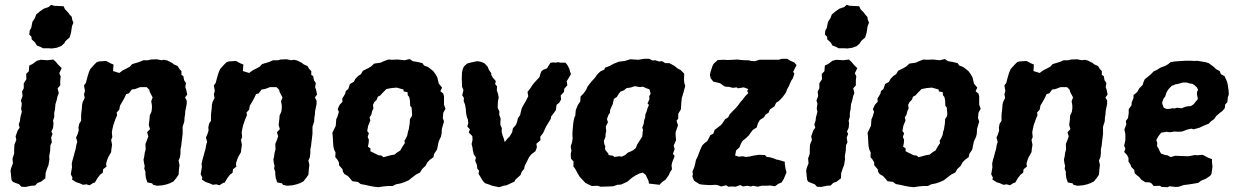

<svg xmlns="http://www.w3.org/2000/svg" viewBox="-20 -762 5168 800"><path d="M159 -561 148 -567 134 -572 126 -585 112 -598 111 -609 102 -618 104 -636 110 -645 115 -671 125 -686 131 -702 148 -716 163 -726 183 -733 193 -742 205 -738 224 -737 245 -736 251 -723 263 -711 271 -700 279 -692 281 -679 286 -668 280 -653 276 -626 270 -606 253 -591 248 -582 235 -570 216 -563 196 -560 182 -561ZM86 17 69 16 60 6 34 -4 28 -12 26 -31 24 -50 26 -61 34 -82 32 -101 39 -122V-138L40 -159L48 -179L45 -194L54 -219L62 -230L58 -243L63 -258L65 -274L71 -296L68 -309L71 -330L67 -343L74 -362L72 -381L79 -394V-415L90 -432L89 -454L100 -465L102 -489L115 -495L134 -509L150 -513L178 -511L202 -514L212 -505L223 -492L237 -478L227 -457L233 -443L231 -428V-406L220 -394L225 -374L220 -362L216 -344L211 -328L209 -306L206 -292V-275L201 -259L203 -248L201 -229L194 -214L199 -204L193 -189L196 -169L190 -157L189 -134L185 -111L186 -99L182 -74L177 -62L170 -41L169 -19L151 -5L137 0L126 11L110 12Z M372 -492 383 -503 392 -506 422 -508 441 -498 453 -493 451 -466 477 -458 492 -469 504 -475 521 -484 531 -495 548 -500 561 -504 577 -511H597L608 -514L633 -515L653 -511L664 -513L677 -510L697 -500L704 -494L720 -487L728 -474L736 -466V-450L744 -445L747 -428L755 -416L752 -399L756 -388L760 -368L751 -356L758 -343V-329L752 -299L751 -284L749 -273L748 -256L741 -234V-218V-205L739 -187L737 -172L735 -154L732 -139V-124L730 -107L724 -93L728 -75L726 -58L724 -34L715 -21L703 -6L689 1L675 6L658 10L635 12L618 8L614 2L594 -2L588 -20L586 -35V-46L581 -60L583 -70L580 -83L578 -97L581 -110L583 -125L587 -140L586 -162L592 -177L598 -194L593 -211L605 -224L600 -241L603 -266L604 -281L611 -296L613 -310V-323L610 -340L616 -356L604 -379L602 -388L591 -399H564L543 -391L529 -389L517 -373L506 -370L498 -353L489 -337L480 -322L477 -305L466 -293L468 -282L461 -266L452 -240L448 -222L446 -211L448 -191L443 -179L447 -159L444 -139L443 -128L431 -107L427 -97L422 -80L424 -68L410 -57L408 -42L398 -35L387 -21L375 -1L369 0L353 10L340 6L326 8L310 1L297 -3L280 -14L282 -22L275 -36L280 -65L279 -80L282 -94L288 -115L291 -127L295 -140L298 -158L302 -171L297 -189L303 -202L308 -218L307 -231L310 -246L318 -259V-281L319 -293L321 -309L322 -326L325 -338L333 -354L330 -369L334 -383L330 -406L338 -417L342 -433L346 -447L350 -460L356 -474Z M913 -492 924 -503 933 -506 963 -508 982 -498 994 -493 992 -466 1018 -458 1033 -469 1045 -475 1062 -484 1072 -495 1089 -500 1102 -504 1118 -511H1138L1149 -514L1174 -515L1194 -511L1205 -513L1218 -510L1238 -500L1245 -494L1261 -487L1269 -474L1277 -466V-450L1285 -445L1288 -428L1296 -416L1293 -399L1297 -388L1301 -368L1292 -356L1299 -343V-329L1293 -299L1292 -284L1290 -273L1289 -256L1282 -234V-218V-205L1280 -187L1278 -172L1276 -154L1273 -139V-124L1271 -107L1265 -93L1269 -75L1267 -58L1265 -34L1256 -21L1244 -6L1230 1L1216 6L1199 10L1176 12L1159 8L1155 2L1135 -2L1129 -20L1127 -35V-46L1122 -60L1124 -70L1121 -83L1119 -97L1122 -110L1124 -125L1128 -140L1127 -162L1133 -177L1139 -194L1134 -211L1146 -224L1141 -241L1144 -266L1145 -281L1152 -296L1154 -310V-323L1151 -340L1157 -356L1145 -379L1143 -388L1132 -399H1105L1084 -391L1070 -389L1058 -373L1047 -370L1039 -353L1030 -337L1021 -322L1018 -305L1007 -293L1009 -282L1002 -266L993 -240L989 -222L987 -211L989 -191L984 -179L988 -159L985 -139L984 -128L972 -107L968 -97L963 -80L965 -68L951 -57L949 -42L939 -35L928 -21L916 -1L910 0L894 10L881 6L867 8L851 1L838 -3L821 -14L823 -22L816 -36L821 -65L820 -80L823 -94L829 -115L832 -127L836 -140L839 -158L843 -171L838 -189L844 -202L849 -218L848 -231L851 -246L859 -259V-281L860 -293L862 -309L863 -326L866 -338L874 -354L871 -369L875 -383L871 -406L879 -417L883 -433L887 -447L891 -460L897 -474Z M1557 18 1539 16 1522 13 1500 8 1483 5 1471 -4 1448 -7 1439 -18 1430 -28 1415 -37 1409 -46 1407 -57 1393 -73 1392 -86 1385 -98 1377 -107 1378 -127 1372 -139 1369 -153 1368 -166 1367 -186 1365 -209 1379 -238 1381 -265 1386 -276 1392 -296 1387 -307 1395 -325 1407 -338 1406 -351 1418 -371 1421 -383 1431 -391 1438 -412 1454 -421 1461 -434 1473 -446 1484 -453 1492 -467 1514 -478 1526 -485 1539 -497 1566 -501 1579 -507 1598 -514 1614 -513 1637 -514 1666 -511 1687 -516 1700 -507 1719 -504 1740 -499 1747 -489 1763 -483 1775 -474 1785 -466 1793 -455 1802 -440 1806 -423 1808 -414 1822 -397 1815 -382 1827 -372 1830 -360V-326L1836 -309L1827 -292L1825 -270L1830 -256L1821 -225L1820 -205L1817 -192L1808 -173L1805 -159L1801 -139L1789 -121L1786 -107L1772 -97L1761 -86L1753 -71L1739 -58L1730 -43L1714 -35L1698 -23L1683 -11L1665 -3L1650 2L1630 6L1616 13H1597L1576 15ZM1578 -107 1607 -115 1624 -118 1635 -127 1648 -135 1657 -151 1667 -166 1665 -175 1671 -185 1677 -198 1680 -214 1683 -222 1687 -247 1688 -266 1696 -278 1697 -288 1695 -314 1689 -321 1688 -344 1685 -358 1679 -365 1678 -378 1662 -381 1661 -389 1633 -397 1611 -395 1590 -391 1575 -376 1564 -364 1554 -359 1550 -347 1540 -337 1534 -325 1536 -310 1531 -300 1527 -284 1520 -273 1523 -260 1514 -238 1510 -216 1517 -207 1512 -191 1517 -180 1516 -166 1513 -151 1524 -143 1523 -132 1545 -121 1557 -115 1569 -114Z M2060 18 2031 12 2018 7 2003 2 1997 -2 1989 -13 1974 -38 1976 -51 1969 -59 1967 -75 1960 -92 1963 -106 1954 -119 1950 -137 1949 -146 1945 -162 1949 -179 1948 -195 1933 -210 1938 -223 1927 -235 1931 -248 1930 -262 1925 -276 1922 -291 1921 -306 1918 -325 1912 -341 1913 -354 1906 -365 1911 -387 1905 -401V-412L1904 -434L1905 -460L1908 -474L1913 -485L1926 -497L1940 -501L1967 -507L1982 -505L1993 -501L2000 -497L2012 -484L2017 -471L2027 -457V-450L2033 -439L2046 -424L2043 -412L2051 -402L2050 -386L2055 -371L2058 -356L2055 -341L2054 -326V-312L2061 -297L2060 -284L2066 -268L2065 -255V-241L2071 -228L2070 -213L2074 -198L2079 -185L2083 -170L2095 -185L2104 -194L2114 -211L2117 -227L2129 -241L2134 -252L2138 -270L2147 -282L2151 -299L2154 -311L2162 -326L2170 -339L2181 -361L2178 -379L2189 -393L2198 -407L2205 -416L2216 -428L2228 -441L2231 -452L2235 -464L2243 -471L2259 -477L2273 -500L2284 -502L2297 -501L2304 -503L2315 -501H2336L2344 -491L2352 -476L2354 -468L2359 -453L2341 -423L2344 -407L2331 -392L2330 -379L2316 -364L2318 -348L2311 -335L2299 -325L2296 -303L2286 -289L2276 -276L2275 -267L2264 -249L2256 -236L2249 -221L2243 -208L2231 -192L2232 -178L2215 -163L2217 -148L2211 -132L2194 -119L2185 -108L2178 -94L2166 -70L2164 -58L2154 -47L2149 -33L2128 -14L2123 -5L2099 6L2091 10L2078 12Z M2536 14 2515 15 2483 16 2469 12 2446 13 2437 9 2419 0 2409 -11 2395 -26 2386 -41 2377 -58 2369 -69 2370 -89 2359 -101 2358 -120 2361 -134 2358 -152 2364 -171 2366 -186 2365 -203 2366 -221 2369 -252 2373 -272 2377 -280 2379 -303 2387 -323 2398 -340 2399 -360 2411 -372 2422 -387 2428 -401 2437 -413 2446 -424 2458 -437 2468 -451 2481 -464 2498 -472 2501 -480 2520 -487 2536 -496 2559 -505 2583 -508 2606 -515 2641 -513 2663 -517H2685L2699 -510L2710 -511L2725 -506L2739 -507L2752 -499H2769L2791 -487L2803 -477L2816 -470L2831 -455L2830 -430L2831 -418L2835 -404L2828 -377L2821 -354L2819 -336L2818 -322L2817 -306L2806 -288V-268L2799 -259L2805 -240L2795 -211V-198L2797 -178L2787 -155L2791 -141L2784 -121L2791 -112L2781 -86L2778 -73L2780 -57L2772 -45L2767 -33L2753 -13L2739 -4L2728 8L2703 5L2684 3L2682 -9L2670 -34L2658 -43L2644 -39L2626 -30L2609 -18L2594 -5L2568 7L2552 8ZM2540 -108 2561 -111 2570 -109 2585 -116 2596 -126 2608 -131 2618 -136 2629 -145 2635 -160 2640 -168 2651 -185 2656 -193 2659 -222 2656 -230 2662 -246 2664 -261 2668 -271 2669 -285 2674 -297 2678 -311 2684 -325 2678 -331 2686 -349 2685 -361 2691 -372 2686 -390 2671 -395 2659 -401 2647 -399 2625 -403 2607 -397 2591 -395 2580 -386 2565 -380 2557 -369 2550 -358 2538 -350 2533 -328 2527 -315 2522 -303 2521 -291 2515 -283 2509 -266 2513 -252 2504 -235 2506 -216 2503 -202V-192L2496 -175L2498 -161L2502 -153L2501 -142L2503 -136L2514 -123L2516 -116L2534 -113Z M3043 -114 3059 -109 3074 -111 3088 -108 3104 -110 3121 -114 3144 -117 3167 -116 3175 -108 3186 -107 3201 -103 3216 -97 3223 -96 3250 -88V-79L3253 -59L3257 -44L3246 -17L3237 -2L3223 4L3209 14L3189 11L3172 12H3152L3138 16L3118 12L3108 15L3094 12L3075 15L3065 9L3045 16L3030 15L3015 16L3005 10L2985 15L2972 10L2962 8L2945 9H2931L2904 7L2894 5L2872 -9L2865 -26L2867 -39L2865 -46L2873 -66L2877 -82L2880 -96L2887 -110L2895 -131L2899 -141L2906 -156L2916 -166L2927 -174L2940 -199L2952 -205L2958 -221L2984 -241L2990 -248L3001 -265L3014 -273L3020 -285L3030 -296L3046 -312L3053 -320L3067 -339L3073 -345L3085 -361L3098 -374L3093 -383L3098 -391L3079 -398L3055 -394L3049 -398L3033 -396L3018 -400L3002 -401L2994 -405L2981 -415L2969 -418L2952 -422L2941 -436L2938 -450L2940 -461L2949 -488L2954 -497L2971 -512L2995 -513L3011 -512L3036 -513L3052 -514L3069 -512L3083 -511H3098L3111 -508L3125 -507L3144 -513H3154H3167H3187H3200H3224L3238 -517H3260L3273 -509L3289 -502L3299 -491L3290 -473L3285 -463L3290 -454L3283 -435L3277 -426L3271 -413L3267 -403L3259 -389L3255 -377L3240 -356L3225 -341L3214 -334L3207 -319L3188 -306L3182 -292L3170 -285L3163 -273L3146 -262L3138 -248L3133 -231L3117 -221L3107 -208L3101 -199L3089 -187L3074 -175L3067 -163L3061 -148L3047 -135Z M3474 -561 3463 -567 3449 -572 3441 -585 3427 -598 3426 -609 3417 -618 3419 -636 3425 -645 3430 -671 3440 -686 3446 -702 3463 -716 3478 -726 3498 -733 3508 -742 3520 -738 3539 -737 3560 -736 3566 -723 3578 -711 3586 -700 3594 -692 3596 -679 3601 -668 3595 -653 3591 -626 3585 -606 3568 -591 3563 -582 3550 -570 3531 -563 3511 -560 3497 -561ZM3401 17 3384 16 3375 6 3349 -4 3343 -12 3341 -31 3339 -50 3341 -61 3349 -82 3347 -101 3354 -122V-138L3355 -159L3363 -179L3360 -194L3369 -219L3377 -230L3373 -243L3378 -258L3380 -274L3386 -296L3383 -309L3386 -330L3382 -343L3389 -362L3387 -381L3394 -394V-415L3405 -432L3404 -454L3415 -465L3417 -489L3430 -495L3449 -509L3465 -513L3493 -511L3517 -514L3527 -505L3538 -492L3552 -478L3542 -457L3548 -443L3546 -428V-406L3535 -394L3540 -374L3535 -362L3531 -344L3526 -328L3524 -306L3521 -292V-275L3516 -259L3518 -248L3516 -229L3509 -214L3514 -204L3508 -189L3511 -169L3505 -157L3504 -134L3500 -111L3501 -99L3497 -74L3492 -62L3485 -41L3484 -19L3466 -5L3452 0L3441 11L3425 12Z M3787 18 3769 16 3752 13 3730 8 3713 5 3701 -4 3678 -7 3669 -18 3660 -28 3645 -37 3639 -46 3637 -57 3623 -73 3622 -86 3615 -98 3607 -107 3608 -127 3602 -139 3599 -153 3598 -166 3597 -186 3595 -209 3609 -238 3611 -265 3616 -276 3622 -296 3617 -307 3625 -325 3637 -338 3636 -351 3648 -371 3651 -383 3661 -391 3668 -412 3684 -421 3691 -434 3703 -446 3714 -453 3722 -467 3744 -478 3756 -485 3769 -497 3796 -501 3809 -507 3828 -514 3844 -513 3867 -514 3896 -511 3917 -516 3930 -507 3949 -504 3970 -499 3977 -489 3993 -483 4005 -474 4015 -466 4023 -455 4032 -440 4036 -423 4038 -414 4052 -397 4045 -382 4057 -372 4060 -360V-326L4066 -309L4057 -292L4055 -270L4060 -256L4051 -225L4050 -205L4047 -192L4038 -173L4035 -159L4031 -139L4019 -121L4016 -107L4002 -97L3991 -86L3983 -71L3969 -58L3960 -43L3944 -35L3928 -23L3913 -11L3895 -3L3880 2L3860 6L3846 13H3827L3806 15ZM3808 -107 3837 -115 3854 -118 3865 -127 3878 -135 3887 -151 3897 -166 3895 -175 3901 -185 3907 -198 3910 -214 3913 -222 3917 -247 3918 -266 3926 -278 3927 -288 3925 -314 3919 -321 3918 -344 3915 -358 3909 -365 3908 -378 3892 -381 3891 -389 3863 -397 3841 -395 3820 -391 3805 -376 3794 -364 3784 -359 3780 -347 3770 -337 3764 -325 3766 -310 3761 -300 3757 -284 3750 -273 3753 -260 3744 -238 3740 -216 3747 -207 3742 -191 3747 -180 3746 -166 3743 -151 3754 -143 3753 -132 3775 -121 3787 -115 3799 -114Z M4207 -492 4218 -503 4227 -506 4257 -508 4276 -498 4288 -493 4286 -466 4312 -458 4327 -469 4339 -475 4356 -484 4366 -495 4383 -500 4396 -504 4412 -511H4432L4443 -514L4468 -515L4488 -511L4499 -513L4512 -510L4532 -500L4539 -494L4555 -487L4563 -474L4571 -466V-450L4579 -445L4582 -428L4590 -416L4587 -399L4591 -388L4595 -368L4586 -356L4593 -343V-329L4587 -299L4586 -284L4584 -273L4583 -256L4576 -234V-218V-205L4574 -187L4572 -172L4570 -154L4567 -139V-124L4565 -107L4559 -93L4563 -75L4561 -58L4559 -34L4550 -21L4538 -6L4524 1L4510 6L4493 10L4470 12L4453 8L4449 2L4429 -2L4423 -20L4421 -35V-46L4416 -60L4418 -70L4415 -83L4413 -97L4416 -110L4418 -125L4422 -140L4421 -162L4427 -177L4433 -194L4428 -211L4440 -224L4435 -241L4438 -266L4439 -281L4446 -296L4448 -310V-323L4445 -340L4451 -356L4439 -379L4437 -388L4426 -399H4399L4378 -391L4364 -389L4352 -373L4341 -370L4333 -353L4324 -337L4315 -322L4312 -305L4301 -293L4303 -282L4296 -266L4287 -240L4283 -222L4281 -211L4283 -191L4278 -179L4282 -159L4279 -139L4278 -128L4266 -107L4262 -97L4257 -80L4259 -68L4245 -57L4243 -42L4233 -35L4222 -21L4210 -1L4204 0L4188 10L4175 6L4161 8L4145 1L4132 -3L4115 -14L4117 -22L4110 -36L4115 -65L4114 -80L4117 -94L4123 -115L4126 -127L4130 -140L4133 -158L4137 -171L4132 -189L4138 -202L4143 -218L4142 -231L4145 -246L4153 -259V-281L4154 -293L4156 -309L4157 -326L4160 -338L4168 -354L4165 -369L4169 -383L4165 -406L4173 -417L4177 -433L4181 -447L4185 -460L4191 -474Z M4820 17 4813 12 4787 13 4779 3 4770 -2 4752 -3 4736 -13 4726 -25 4719 -30 4708 -40 4706 -54 4694 -66 4690 -77 4682 -89V-104L4676 -116L4664 -129L4669 -142L4664 -155L4669 -178V-202L4665 -223L4673 -244L4671 -258L4680 -270L4683 -291V-307L4695 -324V-334L4703 -354V-366L4718 -378L4727 -394L4741 -408L4745 -421L4750 -432L4765 -444L4777 -454L4786 -464L4801 -471L4815 -480L4836 -488L4848 -495L4857 -503L4875 -506L4904 -508L4923 -509H4939L4960 -508L4966 -509L4979 -507L5003 -503L5016 -499L5027 -491L5038 -483L5047 -474L5062 -466L5067 -453L5082 -445L5089 -430L5093 -421L5096 -407L5099 -386L5100 -368L5096 -357L5094 -336L5085 -327L5083 -311L5074 -300L5063 -292L5048 -279L5039 -266L5025 -256L5017 -247L4997 -239L4978 -230L4953 -223L4944 -226L4926 -222L4906 -214L4891 -213L4874 -214L4854 -211L4841 -213L4818 -209L4807 -195L4798 -179L4802 -166L4801 -153L4808 -142L4813 -130L4818 -122L4835 -116L4844 -115L4857 -108L4864 -109L4876 -113L4902 -112L4931 -111L4938 -112L4958 -116L4970 -115L4988 -117L4993 -116L5014 -105L5030 -99V-86L5032 -68L5028 -38L5023 -30L5004 -17L4984 -9L4973 0L4949 4L4929 7L4912 9L4892 16L4879 17L4851 14L4847 18ZM4841 -308H4850L4866 -311L4874 -310L4884 -313L4904 -311L4916 -316L4927 -319L4942 -320L4954 -328L4960 -336L4971 -349L4967 -371L4968 -380L4972 -388L4967 -398L4957 -407L4948 -413L4938 -414L4925 -418H4908L4887 -412L4879 -411L4862 -404L4854 -396L4847 -388L4840 -376L4835 -360L4828 -351L4822 -334L4824 -326L4829 -313Z"/></svg>

Font: Winky Rough SemiBold
Style: Italic
Weight: 600
Italic angle: -8.97852°
Designer: Simon Atzbach
Foundry: typofactur
Version: Version 1.206; ttfautohint (v1.8.4.7-5d5b)